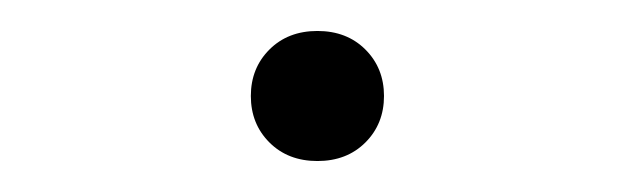

<svg xmlns="http://www.w3.org/2000/svg" viewBox="-20 -340 410 124"><path d="M185 -236Q166 -236 154 -248Q142 -260 142 -278Q142 -296 154 -308Q166 -320 185 -320Q204 -320 216 -308Q228 -296 228 -278Q228 -260 216 -248Q204 -236 185 -236Z"/></svg>

Font: Hahmlet Thin
Style: Regular
Weight: 250
Version: Version 1.002